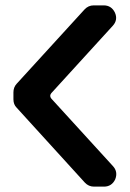

<svg xmlns="http://www.w3.org/2000/svg" viewBox="-20 -695 483 715"><path d="M409 -27Q396 0 367 0H330Q310 0 296 -15L42 -294Q30 -306 30 -325V-351Q30 -370 42 -383L295 -660Q309 -675 329 -675H366Q395 -675 408 -648Q420 -621 400 -599Q386 -584 358 -553Q330 -522 295.5 -484.5Q261 -447 228 -410.5Q195 -374 171 -348Q163 -338 171 -328L401 -76Q420 -55 409 -27Z"/></svg>

Font: Monomaniac One
Style: Regular
Weight: 400
Version: Version 1.000; ttfautohint (v1.8.3)